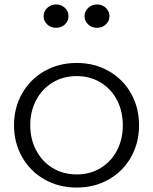

<svg xmlns="http://www.w3.org/2000/svg" viewBox="-20 -796 688 863"><path d="M416 -671Q392 -671 376 -686.5Q360 -702 360 -723Q360 -745 376.5 -760.5Q393 -776 416 -776Q440 -776 456 -760.5Q472 -745 472 -723Q472 -702 456 -686.5Q440 -671 416 -671ZM232 -671Q208 -671 192 -686.5Q176 -702 176 -723Q176 -745 192.5 -760.5Q209 -776 232 -776Q256 -776 272 -760.5Q288 -745 288 -723Q288 -702 272 -686.5Q256 -671 232 -671ZM325 47Q244 47 180 10.5Q116 -26 79.5 -90Q43 -154 43 -233Q43 -312 79.5 -376Q116 -440 180 -476.5Q244 -513 325 -513Q405 -513 469 -476.5Q533 -440 569 -376Q605 -312 605 -233Q605 -154 569 -90Q533 -26 469 10.5Q405 47 325 47ZM532 -233Q532 -295 506.5 -345Q481 -395 433.5 -424.5Q386 -454 325 -454Q263 -454 215.5 -424.5Q168 -395 142 -345Q116 -295 116 -233Q116 -172 142 -121.5Q168 -71 215.5 -41.5Q263 -12 325 -12Q386 -12 433.5 -41.5Q481 -71 506.5 -121Q532 -171 532 -233Z"/></svg>

Font: LINE Seed JP_TTF Regular
Style: Regular
Weight: 400
Designer: LINE & Fontrix & Fontworks
Version: Version 1.002